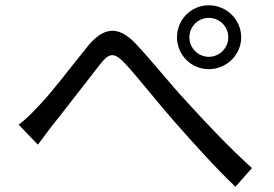

<svg xmlns="http://www.w3.org/2000/svg" viewBox="-20 -733 1040 730"><path d="M700 -591C700 -632 733 -665 774 -665C815 -665 848 -632 848 -591C848 -551 815 -517 774 -517C733 -517 700 -551 700 -591ZM653 -591C653 -524 707 -470 774 -470C841 -470 897 -524 897 -591C897 -659 841 -713 774 -713C707 -713 653 -659 653 -591ZM51 -259 124 -183C140 -203 162 -235 183 -261C232 -322 315 -431 361 -489C394 -531 413 -537 455 -492C502 -442 577 -346 641 -273C709 -196 800 -94 875 -23L938 -94C849 -174 752 -278 692 -344C628 -412 550 -511 492 -571C427 -637 373 -628 316 -560C259 -491 175 -378 122 -325C96 -297 75 -277 51 -259Z"/></svg>

Font: Noto Sans CJK TC Regular
Style: Regular
Weight: 400
Designer: Ryoko NISHIZUKA (kana & ideographs); Paul D. Hunt (Latin, Greek & Cyrillic); Wenlong ZHANG (bopomofo); Sandoll Communica
Foundry: Adobe Systems Incorporated
Version: Version 1.001;PS 1.001;hotconv 1.0.78;makeotf.lib2.5.61930